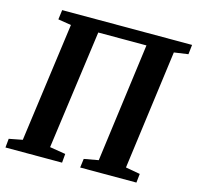

<svg xmlns="http://www.w3.org/2000/svg" viewBox="-107 -856 993 968"><g transform="rotate(15 389.0 -371.5)"><path d="M3.5 0 8 -46.5 78 -60 162.5 -682 94 -693 100.5 -743H778.5L773 -693L699.5 -682.5L616.5 -60L692 -46.5L687 0H393.5L399.5 -46.5L474.5 -60L557 -681H305.5L220.5 -60L303 -46.5L299 0Z"/></g></svg>

Font: Merriweather
Style: Bold Italic
Weight: 700
Italic angle: -7.8°
Version: Version 2.101